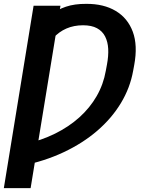

<svg xmlns="http://www.w3.org/2000/svg" viewBox="-43 -756 734 980"><path d="M265.6 -726.6 113.3 204.1H-23.4L128.4 -726.6ZM67.4 90.3 85 -20.5Q168.5 -39.6 238.5 -74.2Q308.6 -108.9 362.3 -157.2Q416 -205.6 450.4 -265.4Q484.9 -325.2 497.1 -395L502.9 -426.3Q511.2 -470.2 509.3 -506.6Q507.3 -543 493.4 -570.1Q479.5 -597.2 451.9 -612.1Q424.3 -627 380.9 -627Q334 -627 295.9 -610.4Q257.8 -593.8 229.5 -562.3Q201.2 -530.8 183.6 -485.4L216.3 -680.7Q248.5 -706.5 293.2 -721.7Q337.9 -736.8 397.5 -736.3Q486.3 -736.8 547.6 -700.2Q608.9 -663.6 634.8 -594Q660.6 -524.4 642.1 -424.3L636.7 -395Q621.1 -307.6 574.2 -230Q527.3 -152.3 453.4 -88.6Q379.4 -24.9 281.7 21Q184.1 66.9 67.4 90.3Z"/></svg>

Font: Inter Tight SemiBold
Style: Italic
Weight: 600
Italic angle: -9.39999°
Designer: Rasmus Andersson
Foundry: rsms
Version: Version 3.004